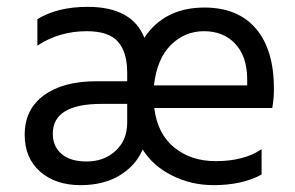

<svg xmlns="http://www.w3.org/2000/svg" viewBox="-20 -535 859 560"><path d="M396 -99Q377 -53 330 -24Q283 5 215 5Q142 5 97 -34.5Q52 -74 52 -142Q52 -216 108 -257Q164 -298 261 -298H351V-323Q351 -383 324 -413.5Q297 -444 233 -444Q153 -444 89 -402V-479Q147 -515 236 -515Q365 -515 401 -425Q460 -513 576 -513Q674 -513 726.5 -451.5Q779 -390 779 -275Q779 -247 774 -220H430Q439 -145 488 -105Q537 -65 609 -65Q692 -65 743 -100V-26Q686 5 603 5Q538 5 482 -23Q426 -51 396 -99ZM134 -145Q134 -108 159.5 -86Q185 -64 233 -64Q283 -64 317 -95Q351 -126 351 -177V-232H276Q134 -232 134 -145ZM429 -286H701V-306Q700 -372 665.5 -408Q631 -444 575 -444Q519 -444 478.5 -404Q438 -364 429 -286Z"/></svg>

Font: Hind Guntur
Style: Regular
Weight: 400
Designer: Manushi Parikh, Hitesh Malaviya
Foundry: Indian Type Foundry
Version: Version 1.002;PS 1.0;hotconv 1.0.86;makeotf.lib2.5.63406; tt